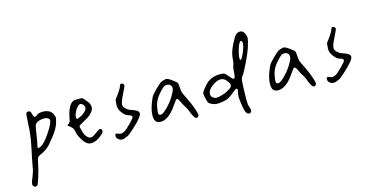

<svg xmlns="http://www.w3.org/2000/svg" viewBox="-70 -930 2563 1321"><g transform="rotate(-15 1212.0 -269.5)"><path d="M119.1 -441.4Q114.3 -433.6 111.3 -365.2Q110.4 -294.9 89.4 -196.3Q68.4 -97.7 64.5 -72.3Q64.5 -50.8 35.2 20.5Q30.3 31.2 30.3 43Q30.3 52.7 36.1 58.6Q42 64.5 49.8 64.5Q56.6 64.5 62.5 59.6Q69.3 50.8 83.5 5.9Q97.7 -39.1 106.4 -84Q113.3 -117.2 117.7 -125Q122.1 -132.8 137.7 -139.6Q193.4 -161.1 232.4 -215.8Q290 -281.2 301.8 -335Q306.6 -352.5 306.6 -357.9Q306.6 -363.3 301.8 -376Q287.1 -420.9 228.5 -420.9Q221.7 -420.9 214.8 -419.9Q196.3 -418.9 185.5 -409.2Q176.8 -400.4 169.9 -400.4Q160.2 -400.4 155.3 -421.9Q151.4 -438.5 147.5 -443.4Q143.6 -448.2 133.3 -448.2Q123 -448.2 119.1 -441.4ZM263.7 -351.6Q263.7 -328.1 223.1 -268.1Q182.6 -208 156.2 -193.4Q143.6 -187.5 138.7 -187.5Q131.8 -187.5 131.8 -195.3Q131.8 -200.2 135.7 -213.9Q139.6 -227.5 144.5 -261.7Q149.4 -295.9 154.3 -322.3Q159.2 -348.6 165 -353.5Q172.9 -362.3 189.9 -368.2Q207 -374 223.6 -374Q252.9 -374 262.7 -357.4Q263.7 -355.5 263.7 -351.6Z M578.1 -204.1Q570.3 -204.1 544.9 -184.1Q519.5 -164.1 503.9 -164.1Q488.3 -164.1 473.6 -183.1Q459 -202.1 452.1 -237.3Q448.2 -250 448.2 -254.9Q448.2 -263.7 461.9 -269.5Q471.7 -274.4 478.5 -279.3Q503.9 -293 519.5 -303.2Q535.2 -313.5 549.3 -330.6Q563.5 -347.7 563.5 -365.2Q563.5 -390.6 536.1 -419.9Q536.1 -420.9 530.8 -426.8Q525.4 -432.6 520 -437.5Q514.6 -442.4 514.6 -441.4Q488.3 -442.4 488.3 -442.4Q460.9 -442.4 452.1 -438.5Q412.1 -420.9 393.6 -317.4Q390.6 -300.8 379.9 -293.9Q370.1 -289.1 370.1 -285.2Q370.1 -282.2 379.4 -276.9Q388.7 -271.5 398.9 -259.3Q409.2 -247.1 412.1 -227.5Q415 -205.1 434.1 -173.8Q453.1 -142.6 470.7 -131.8Q481.4 -125 496.1 -125Q534.2 -125 576.2 -162.1Q586.9 -171.9 589.8 -176.3Q592.8 -180.7 592.8 -187.5Q592.8 -199.2 586.9 -201.2Q582 -204.1 578.1 -204.1ZM493.2 -405.3Q502 -405.3 511.2 -395Q520.5 -384.8 520.5 -373Q520.5 -358.4 504.4 -343.8Q488.3 -329.1 475.1 -322.8Q461.9 -316.4 448.2 -311.5Q440.4 -311.5 440.4 -324.2Q440.4 -350.6 461.9 -380.9Q479.5 -405.3 493.2 -405.3Z M819.3 -451.2Q819.3 -452.1 819.3 -453.1Q819.3 -458 813 -462.9Q806.6 -467.8 800.8 -467.8Q791 -467.8 788.1 -452.1Q786.1 -443.4 770 -418.9Q753.9 -394.5 737.3 -374Q732.4 -366.2 732.4 -336.9Q732.4 -336.9 731.4 -336.9Q731.4 -334 731.4 -330.1Q731.4 -302.7 752 -276.4Q772.5 -250 791 -245.1Q817.4 -239.3 817.4 -225.6Q817.4 -218.8 785.2 -186Q752.9 -153.3 740.2 -145.5Q724.6 -135.7 710.9 -135.7Q703.1 -135.7 693.4 -140.1Q683.6 -144.5 679.7 -144.5Q669.9 -144.5 669.9 -128.9Q669.9 -115.2 682.1 -105Q694.3 -94.7 711.9 -94.7Q723.6 -94.7 735.4 -101.6Q751 -106.4 761.2 -114.3Q771.5 -122.1 798.8 -146.5Q872.1 -212.9 872.1 -237.3Q872.1 -243.2 869.1 -249Q862.3 -261.7 814.5 -277.3Q800.8 -281.2 785.2 -295.9Q769.5 -310.5 769.5 -326.2Q769.5 -345.7 794.4 -394.5Q819.3 -443.4 819.3 -451.2Z M1258.8 -124Q1258.8 -133.8 1249 -162.1Q1233.4 -210 1207 -261.7Q1191.4 -292 1188.5 -301.8Q1185.5 -311.5 1183.6 -336.9Q1182.6 -361.3 1180.7 -367.2Q1178.7 -373 1171.9 -378.9Q1170.9 -379.9 1164.1 -385.3Q1157.2 -390.6 1152.8 -394Q1148.4 -397.5 1141.1 -402.8Q1133.8 -408.2 1128.4 -411.1Q1123 -414.1 1117.2 -416.5Q1111.3 -418.9 1107.4 -418.9Q1106.4 -418.9 1105.5 -418.9Q1078.1 -413.1 1068.4 -407.2Q1058.6 -401.4 1026.4 -370.1Q1005.9 -349.6 997.1 -338.9Q988.3 -328.1 981.4 -311.5Q952.1 -245.1 952.1 -200.2Q952.1 -185.5 955.1 -172.9Q962.9 -143.6 998 -143.6Q1017.6 -143.6 1039.1 -155.3Q1077.1 -175.8 1115.2 -233.4Q1119.1 -238.3 1126 -248Q1137.7 -266.6 1143.6 -266.6Q1152.3 -266.6 1167 -234.4Q1171.9 -221.7 1183.1 -204.6Q1194.3 -187.5 1199.2 -175.8Q1224.6 -105.5 1241.2 -105.5Q1243.2 -105.5 1246.6 -106.4Q1250 -107.4 1254.4 -111.8Q1258.8 -116.2 1258.8 -124ZM993.2 -209Q993.2 -217.8 998 -245.1Q1005.9 -297.9 1049.8 -343.8Q1071.3 -367.2 1080.6 -373Q1089.8 -378.9 1103.5 -378.9Q1103.5 -378.9 1103.5 -378.9Q1134.8 -375 1134.8 -346.7Q1134.8 -333 1125 -316.4Q1101.6 -268.6 1062.5 -228.5Q1026.4 -190.4 1008.8 -190.4Q993.2 -190.4 993.2 -209Z M1682.6 -602.5Q1671.9 -602.5 1660.6 -596.2Q1649.4 -589.8 1645.5 -582Q1643.6 -579.1 1638.7 -572.3Q1590.8 -494.1 1586.9 -435.5Q1585 -400.4 1576.2 -382.8Q1573.2 -376 1572.3 -354Q1571.3 -332 1568.4 -315.9Q1565.4 -299.8 1556.6 -299.8Q1555.7 -299.8 1555.7 -299.8Q1551.8 -299.8 1532.2 -322.3Q1514.6 -344.7 1505.9 -349.6Q1497.1 -354.5 1473.6 -354.5Q1420.9 -354.5 1384.8 -327.1Q1370.1 -315.4 1349.6 -290Q1329.1 -264.6 1329.1 -255.9Q1329.1 -246.1 1334 -222.7Q1338.9 -199.2 1343.8 -189.5Q1346.7 -181.6 1367.2 -171.9Q1385.7 -163.1 1402.3 -163.1Q1408.2 -163.1 1417 -163.1Q1458 -167 1479.5 -176.3Q1501 -185.5 1526.4 -208Q1549.8 -228.5 1557.6 -228.5Q1564.5 -228.5 1564.5 -217.8Q1564.5 -210 1559.6 -191.4Q1559.6 -191.4 1557.6 -169.9Q1557.6 -157.2 1563.5 -116.2Q1569.3 -75.2 1575.7 -60.5Q1582 -45.9 1593.8 -42Q1593.8 -42 1599.6 -41Q1601.6 -41 1605 -42Q1608.4 -43 1612.8 -47.9Q1617.2 -52.7 1617.2 -59.6Q1617.2 -68.4 1610.4 -86.9Q1604.5 -102.5 1604.5 -130.9Q1604.5 -140.6 1605.5 -193.4Q1607.4 -259.8 1609.9 -275.9Q1612.3 -292 1623 -306.6Q1634.8 -319.3 1664.6 -381.8Q1694.3 -444.3 1706.1 -478.5Q1722.7 -530.3 1722.7 -546.9Q1722.7 -564.5 1711.9 -583.5Q1701.2 -602.5 1682.6 -602.5ZM1672.9 -538.1Q1681.6 -538.1 1681.6 -521.5Q1681.6 -496.1 1660.2 -447.3Q1644.5 -413.1 1636.7 -413.1Q1631.8 -413.1 1631.8 -422.9Q1631.8 -448.2 1645.5 -493.2Q1659.2 -538.1 1672.9 -538.1ZM1526.4 -261.7Q1526.4 -252.9 1518.6 -246.1Q1510.7 -239.3 1490.2 -227.5Q1473.6 -218.8 1449.2 -211.4Q1424.8 -204.1 1409.2 -204.1Q1397.5 -204.1 1384.8 -213.9Q1372.1 -223.6 1372.1 -239.3Q1372.1 -267.6 1405.8 -293Q1439.5 -318.4 1467.8 -319.3Q1492.2 -319.3 1509.3 -297.9Q1526.4 -276.4 1526.4 -261.7Z M2095.7 -124Q2095.7 -133.8 2085.9 -162.1Q2070.3 -210 2043.9 -261.7Q2028.3 -292 2025.4 -301.8Q2022.5 -311.5 2020.5 -336.9Q2019.5 -361.3 2017.6 -367.2Q2015.6 -373 2008.8 -378.9Q2007.8 -379.9 2001 -385.3Q1994.1 -390.6 1989.7 -394Q1985.4 -397.5 1978 -402.8Q1970.7 -408.2 1965.3 -411.1Q1960 -414.1 1954.1 -416.5Q1948.2 -418.9 1944.3 -418.9Q1943.4 -418.9 1942.4 -418.9Q1915 -413.1 1905.3 -407.2Q1895.5 -401.4 1863.3 -370.1Q1842.8 -349.6 1834 -338.9Q1825.2 -328.1 1818.4 -311.5Q1789.1 -245.1 1789.1 -200.2Q1789.1 -185.5 1792 -172.9Q1799.8 -143.6 1835 -143.6Q1854.5 -143.6 1876 -155.3Q1914.1 -175.8 1952.1 -233.4Q1956.1 -238.3 1962.9 -248Q1974.6 -266.6 1980.5 -266.6Q1989.3 -266.6 2003.9 -234.4Q2008.8 -221.7 2020 -204.6Q2031.2 -187.5 2036.1 -175.8Q2061.5 -105.5 2078.1 -105.5Q2080.1 -105.5 2083.5 -106.4Q2086.9 -107.4 2091.3 -111.8Q2095.7 -116.2 2095.7 -124ZM1830.1 -209Q1830.1 -217.8 1835 -245.1Q1842.8 -297.9 1886.7 -343.8Q1908.2 -367.2 1917.5 -373Q1926.8 -378.9 1940.4 -378.9Q1940.4 -378.9 1940.4 -378.9Q1971.7 -375 1971.7 -346.7Q1971.7 -333 1961.9 -316.4Q1938.5 -268.6 1899.4 -228.5Q1863.3 -190.4 1845.7 -190.4Q1830.1 -190.4 1830.1 -209Z M2325.2 -451.2Q2325.2 -452.1 2325.2 -453.1Q2325.2 -458 2318.8 -462.9Q2312.5 -467.8 2306.6 -467.8Q2296.9 -467.8 2293.9 -452.1Q2292 -443.4 2275.9 -418.9Q2259.8 -394.5 2243.2 -374Q2238.3 -366.2 2238.3 -336.9Q2238.3 -336.9 2237.3 -336.9Q2237.3 -334 2237.3 -330.1Q2237.3 -302.7 2257.8 -276.4Q2278.3 -250 2296.9 -245.1Q2323.2 -239.3 2323.2 -225.6Q2323.2 -218.8 2291 -186Q2258.8 -153.3 2246.1 -145.5Q2230.5 -135.7 2216.8 -135.7Q2209 -135.7 2199.2 -140.1Q2189.5 -144.5 2185.5 -144.5Q2175.8 -144.5 2175.8 -128.9Q2175.8 -115.2 2188 -105Q2200.2 -94.7 2217.8 -94.7Q2229.5 -94.7 2241.2 -101.6Q2256.8 -106.4 2267.1 -114.3Q2277.3 -122.1 2304.7 -146.5Q2377.9 -212.9 2377.9 -237.3Q2377.9 -243.2 2375 -249Q2368.2 -261.7 2320.3 -277.3Q2306.6 -281.2 2291 -295.9Q2275.4 -310.5 2275.4 -326.2Q2275.4 -345.7 2300.3 -394.5Q2325.2 -443.4 2325.2 -451.2Z"/></g></svg>

Font: 辰宇落雁體 Thin Monospaced
Style: Regular
Weight: 100
Designer: Written by Liu, Wei-Chen; Created by Wang, Li-Yu.
Version: Version 1.000